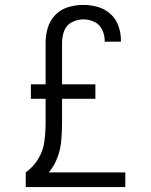

<svg xmlns="http://www.w3.org/2000/svg" viewBox="-20 -763 616 783"><path d="M85 0H491V-60H179Q202 -87 214.5 -121Q227 -155 230 -191Q233 -227 233 -262V-360H369V-419H233V-589Q233 -613 241.5 -636.5Q250 -660 272.5 -672Q295 -684 320 -684Q343 -684 364.5 -674Q386 -664 396.5 -642Q407 -620 407 -597Q407 -595 406 -593H473Q473 -597 473 -601Q473 -630 462.5 -658.5Q452 -687 429.5 -707Q407 -727 378 -735Q349 -743 320 -743Q289 -743 258.5 -734Q228 -725 206 -702.5Q184 -680 175 -650Q166 -620 166 -589V-419H106V-360H166V-262Q166 -224 161 -186Q156 -148 136 -115Q116 -82 85 -60Z"/></svg>

Font: Iosevka Sparkle Light
Style: Regular
Weight: 300
Designer: Belleve Invis
Foundry: Belleve Invis
Version: Version 4.5.0; ttfautohint (v1.8.3)